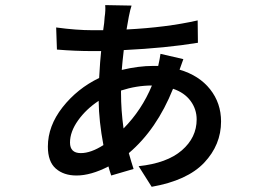

<svg xmlns="http://www.w3.org/2000/svg" viewBox="-20 -676 1017 746"><path d="M491.2 -654.3Q486.3 -640.6 480.5 -611.3Q476.6 -589.8 471.7 -561.5Q627 -569.3 748 -596.7L749 -509.8Q624 -489.3 460.9 -481.4Q455.1 -430.7 453.1 -404.3Q518.6 -419.9 575.2 -419.9H594.7Q601.6 -450.2 603.5 -466.8L692.4 -446.3L677.7 -405.3Q753.9 -382.8 796.4 -329.1Q838.9 -275.4 838.9 -204.1Q838.9 -113.3 773.4 -43.9Q708 25.4 569.3 49.8L518.6 -30.3Q628.9 -42 686.5 -91.8Q744.1 -141.6 744.1 -211.9Q744.1 -252 720.2 -284.2Q696.3 -316.4 652.3 -331.1Q588.9 -172.9 480.5 -81.1Q491.2 -43 499 -19.5L412.1 5.9Q405.3 -13.7 401.4 -29.3Q333 5.9 277.3 5.9Q227.5 5.9 196.8 -21Q166 -47.9 166 -106.4Q166 -186.5 223.1 -259.3Q280.3 -332 365.2 -373Q369.1 -443.4 373 -477.5H339.8Q271.5 -477.5 201.2 -483.4L198.2 -569.3Q276.4 -558.6 339.8 -558.6H380.9Q385.7 -588.9 386.7 -610.4Q390.6 -635.7 388.7 -656.2ZM252 -122.1Q252 -81.1 293.9 -81.1Q333 -81.1 381.8 -112.3Q364.3 -205.1 363.3 -284.2Q314.5 -252 283.2 -208Q252 -164.1 252 -122.1ZM450.2 -316.4Q450.2 -247.1 460 -176.8Q531.2 -249 570.3 -343.8Q510.7 -343.8 450.2 -324.2Z"/></svg>

Font: Min Sans SemiBold
Style: Regular
Weight: 600
Designer: Jinseong-Kim, NotoSansCJK, Nunito
Foundry: Jinseong-Kim
Version: Version 1.400;Glyphs 3.1.2 (3151)